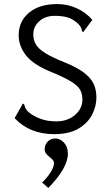

<svg xmlns="http://www.w3.org/2000/svg" viewBox="-20 -651 540 946"><path d="M247 10Q126 10 52 -69L88 -132L92 -141L99 -137Q101 -130 104 -121.5Q107 -113 118 -101Q144 -79 178.5 -66Q213 -53 257 -53Q313 -53 349.5 -84.5Q386 -116 386 -160Q386 -189 374.5 -209Q363 -229 332.5 -248Q302 -267 243 -292Q146 -330 109 -377Q72 -424 72 -477Q72 -546 123 -588.5Q174 -631 262 -631Q313 -631 358 -610.5Q403 -590 435 -553L390 -493L384 -497Q383 -505 380 -513Q377 -521 366 -533Q342 -556 315 -564.5Q288 -573 251 -573Q202 -573 173 -546Q144 -519 144 -482Q144 -454 156.5 -432.5Q169 -411 202 -390Q235 -369 298 -344Q359 -319 393 -293.5Q427 -268 441 -238.5Q455 -209 455 -170Q455 -127 433.5 -85.5Q412 -44 366 -17Q320 10 247 10ZM218.1 275.2 187.5 248.2Q212.7 224.8 229.4 197.8Q246 170.8 246 153.7Q246 141.1 234.8 131.7Q223.5 122.2 211.8 111.4Q200.1 100.6 200.1 84.4Q200.1 61.9 215 46.6Q229.8 31.3 253.2 31.3Q276.6 31.3 295.5 52Q314.4 72.7 314.4 106Q314.4 176.2 218.1 275.2Z"/></svg>

Font: Inconsolata Nerd Font Mono
Style: Regular
Weight: 400
Monospace: yes
Designer: Raph Levien, Cyreal, Brenton Simpson
Foundry: Raph Levien, Cyreal, Google
Version: Version 3.000; ttfautohint (v1.8.3);Nerd Fonts 3.0.2